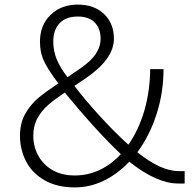

<svg xmlns="http://www.w3.org/2000/svg" viewBox="-20 -799 854 836"><path d="M784 -54V0H756Q662 0 543 -95Q493 -42 432.5 -12.5Q372 17 306 17Q229 17 175 -13.5Q121 -44 94 -95.5Q67 -147 67 -208Q67 -263 90 -303.5Q113 -344 145 -371Q177 -398 234 -436Q193 -490 173.5 -529Q154 -568 154 -618Q154 -689 200 -734Q246 -779 319 -779Q390 -779 433 -738Q476 -697 476 -630Q476 -542 353 -458L304 -425Q347 -368 411.5 -297Q476 -226 539 -169Q584 -233 608.5 -317.5Q633 -402 634 -498H692Q692 -397 662 -303Q632 -209 578 -136Q681 -54 757 -54ZM212 -618Q212 -577 227 -540.5Q242 -504 274 -463L331 -502Q375 -532 396.5 -563.5Q418 -595 418 -631Q418 -675 392.5 -701Q367 -727 319 -727Q267 -727 239.5 -698Q212 -669 212 -618ZM506 -128Q400 -228 262 -396Q217 -366 189 -341.5Q161 -317 143 -284Q125 -251 125 -208Q125 -162 146 -122.5Q167 -83 207.5 -59Q248 -35 306 -35Q363 -35 414 -59Q465 -83 506 -128Z"/></svg>

Font: Biryani ExtraLight
Style: Regular
Weight: 275
Designer: Dan Reynolds and Mathieu Reguer
Foundry: Dan Reynolds and Mathieu Reguer
Version: Version 1.004; ttfautohint (v1.1) -l 5 -r 5 -G 72 -x 0 -D la